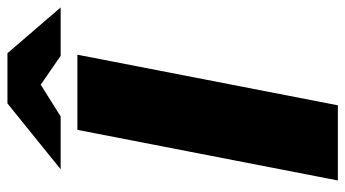

<svg xmlns="http://www.w3.org/2000/svg" viewBox="-226 -702 928 516"><g transform="rotate(-90 238.0 -444.0)"><path d="M11 0 147 -700H349L213 0ZM41 -745 218 -888H353L293 -814L183 -745ZM346 -745 246 -814 218 -888H353L476 -745Z"/></g></svg>

Font: REM ExtraBold
Style: Italic
Weight: 800
Italic angle: -11°
Designer: Octavio Pardo
Foundry: Ashler Design
Version: Version 1.005;gftools[0.9.28]